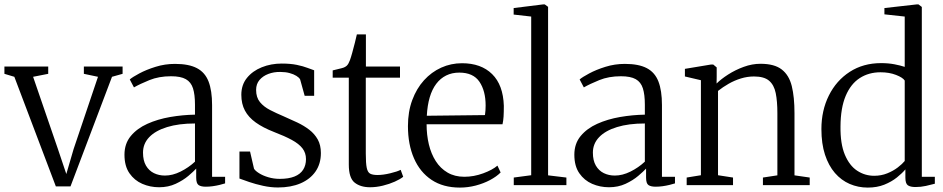

<svg xmlns="http://www.w3.org/2000/svg" viewBox="-23 -839 4274 870"><path d="M230 5.5 42 -491 -3 -504.5V-537.5H195.5V-504.5L127 -491L238.5 -166.5L277.5 -50.5L310.5 -163.5L421 -491L357 -504.5V-537.5H532.5V-504.5L484.5 -491L296.5 5.5Z M698 9.5Q657.5 9.5 621.8 -6Q586 -21.5 563.5 -54Q541 -86.5 541 -138Q541 -188 569.5 -222.5Q598 -257 644.8 -278Q691.5 -299 748 -308.8Q804.5 -318.5 860.5 -319.5V-364.5Q860.5 -410.5 851.5 -438.8Q842.5 -467 819.2 -480.2Q796 -493.5 752 -493.5Q697 -493.5 654 -476Q611 -458.5 584 -443L565 -479Q577 -489.5 608.2 -506.2Q639.5 -523 681.8 -536.2Q724 -549.5 770 -549.5Q832.5 -549.5 869.2 -530.2Q906 -511 922 -469.8Q938 -428.5 938 -363V-38H997V-8Q986 -4.5 971.5 -1Q957 2.5 940.8 4.8Q924.5 7 909.5 7Q887.5 7 876.8 -0.5Q866 -8 866 -34.5V-75Q854.5 -62.5 830.8 -42.2Q807 -22 773.2 -6.2Q739.5 9.5 698 9.5ZM724.5 -43.5Q759 -43.5 795.2 -61.5Q831.5 -79.5 860.5 -106.5V-279.5Q787 -279.5 734.2 -263.2Q681.5 -247 653.2 -217.5Q625 -188 625 -147.5Q625 -111.5 638.5 -88.5Q652 -65.5 674.5 -54.5Q697 -43.5 724.5 -43.5Z M1236.5 10.5Q1203.5 10.5 1169.2 3Q1135 -4.5 1106.5 -14.2Q1078 -24 1062 -30V-152.5H1110L1128 -74.5Q1133.5 -65 1151 -54Q1168.5 -43 1193 -35.8Q1217.5 -28.5 1244.5 -28.5Q1284.5 -28.5 1311 -39Q1337.5 -49.5 1350.5 -69.8Q1363.5 -90 1363.5 -118Q1363.5 -146 1347.5 -166.8Q1331.5 -187.5 1299.2 -205Q1267 -222.5 1218.5 -241Q1168.5 -260.5 1135.8 -284Q1103 -307.5 1086.8 -338Q1070.5 -368.5 1070.5 -409.5Q1070.5 -454.5 1096 -486Q1121.5 -517.5 1163.2 -534.2Q1205 -551 1253.5 -551Q1293.5 -551 1322.2 -545Q1351 -539 1370.2 -531.5Q1389.5 -524 1400.5 -520.5V-405H1357.5L1337 -479Q1332.5 -487.5 1320 -495.2Q1307.5 -503 1289 -508Q1270.5 -513 1247 -513Q1218 -513.5 1193 -504Q1168 -494.5 1152.8 -476.5Q1137.5 -458.5 1137.5 -431.5Q1137.5 -397.5 1155 -376.2Q1172.5 -355 1200.8 -340.5Q1229 -326 1261 -312.5Q1293.5 -298.5 1324 -284Q1354.5 -269.5 1378.5 -251Q1402.5 -232.5 1416.8 -207Q1431 -181.5 1431 -145.5Q1431 -97 1406.8 -62Q1382.5 -27 1338.8 -8.2Q1295 10.5 1236.5 10.5Z M1654 9.5Q1610.5 9.5 1584 -11.5Q1557.5 -32.5 1557.5 -93.5V-487H1484.5V-520Q1492 -522 1503 -524.5Q1514 -527 1524.5 -529.8Q1535 -532.5 1539 -535Q1545 -538 1549 -542Q1553 -546 1556.2 -552Q1559.5 -558 1562.5 -566Q1567 -578 1573.2 -600.5Q1579.5 -623 1585.2 -646Q1591 -669 1594 -683H1635V-537.5H1789.5V-487H1634.5V-143Q1634.5 -99 1638.8 -78.5Q1643 -58 1654.5 -52Q1666 -46 1687.5 -46Q1713 -46 1745.2 -53.8Q1777.5 -61.5 1792.5 -69.5L1804 -38Q1790.5 -27 1766 -16Q1741.5 -5 1712 2.2Q1682.5 9.5 1654 9.5Z M2061 11Q1985 11 1932.5 -24Q1880 -59 1852.8 -121.8Q1825.5 -184.5 1825.5 -267.5Q1825.5 -333 1845 -385.5Q1864.5 -438 1898.2 -475.2Q1932 -512.5 1976.2 -532.5Q2020.5 -552.5 2070.5 -552.5Q2157 -552.5 2207 -503.2Q2257 -454 2260 -359.5Q2260 -330.5 2258.8 -310.8Q2257.5 -291 2254 -276H1910Q1910 -228 1920.2 -185Q1930.5 -142 1951.5 -109Q1972.5 -76 2005 -57Q2037.5 -38 2081 -38Q2124 -38 2166.2 -53.5Q2208.5 -69 2231 -88.5L2245.5 -57.5Q2226.5 -38.5 2197.2 -23Q2168 -7.5 2132.5 1.8Q2097 11 2061 11ZM1911 -314.5 2174.5 -317.5Q2176 -326.5 2176.8 -339Q2177.5 -351.5 2177.5 -361Q2177.5 -427 2149.5 -468.5Q2121.5 -510 2058 -510Q2025 -510 1998.8 -497Q1972.5 -484 1953.8 -459.2Q1935 -434.5 1924.2 -398Q1913.5 -361.5 1911 -314.5Z M2384 -45V-764L2304.5 -773V-802.5L2437.5 -819H2445.5L2460.5 -808V-44.5L2543.5 -34.5V0H2305V-34.5Z M2736.5 9.5Q2696 9.5 2660.2 -6Q2624.5 -21.5 2602 -54Q2579.5 -86.5 2579.5 -138Q2579.5 -188 2608 -222.5Q2636.5 -257 2683.2 -278Q2730 -299 2786.5 -308.8Q2843 -318.5 2899 -319.5V-364.5Q2899 -410.5 2890 -438.8Q2881 -467 2857.8 -480.2Q2834.5 -493.5 2790.5 -493.5Q2735.5 -493.5 2692.5 -476Q2649.5 -458.5 2622.5 -443L2603.5 -479Q2615.5 -489.5 2646.8 -506.2Q2678 -523 2720.2 -536.2Q2762.5 -549.5 2808.5 -549.5Q2871 -549.5 2907.8 -530.2Q2944.5 -511 2960.5 -469.8Q2976.5 -428.5 2976.5 -363V-38H3035.5V-8Q3024.5 -4.5 3010 -1Q2995.5 2.5 2979.2 4.8Q2963 7 2948 7Q2926 7 2915.2 -0.5Q2904.5 -8 2904.5 -34.5V-75Q2893 -62.5 2869.2 -42.2Q2845.5 -22 2811.8 -6.2Q2778 9.5 2736.5 9.5ZM2763 -43.5Q2797.5 -43.5 2833.8 -61.5Q2870 -79.5 2899 -106.5V-279.5Q2825.5 -279.5 2772.8 -263.2Q2720 -247 2691.8 -217.5Q2663.5 -188 2663.5 -147.5Q2663.5 -111.5 2677 -88.5Q2690.5 -65.5 2713 -54.5Q2735.5 -43.5 2763 -43.5Z M3153 -45V-475.5L3080.5 -492.5V-527L3198 -546.5H3209L3224.5 -533.5V-491L3224 -460.5Q3244 -480.5 3276.2 -501.2Q3308.5 -522 3346.8 -536Q3385 -550 3423 -550Q3486 -550 3519.2 -524.2Q3552.5 -498.5 3564.8 -448.8Q3577 -399 3577 -326.5V-44.5L3646 -34.5V0H3434V-34.5L3499.5 -44.5V-326Q3499.5 -380 3492 -417Q3484.5 -454 3462 -473.2Q3439.5 -492.5 3393.5 -492.5Q3363.5 -492.5 3334.2 -483.5Q3305 -474.5 3278.8 -459.5Q3252.5 -444.5 3230.5 -427V-45L3298.5 -34.5V0H3088.5V-34.5Z M3909 11Q3865.5 11 3827.2 -5.5Q3789 -22 3760.2 -55.2Q3731.5 -88.5 3715.2 -138.2Q3699 -188 3699 -254Q3699 -338.5 3732.8 -406.2Q3766.5 -474 3827.5 -513.5Q3888.5 -553 3969.5 -553Q4002 -553 4029.5 -547.8Q4057 -542.5 4076.5 -536V-764L3984.5 -774V-802.5L4130.5 -819H4139L4154 -807.5V-38H4213V-6.5Q4195 -1.5 4172.2 3.5Q4149.5 8.5 4125 8.5Q4102.5 8.5 4091 0.8Q4079.5 -7 4079.5 -34V-71.5Q4065 -54 4041 -34.8Q4017 -15.5 3984 -2.2Q3951 11 3909 11ZM3938 -42.5Q3970 -42.5 3997.2 -53.5Q4024.5 -64.5 4045 -80.2Q4065.5 -96 4076.5 -109.5V-474Q4068 -487.5 4037.2 -499.5Q4006.5 -511.5 3967 -511.5Q3913.5 -511.5 3872.8 -485.2Q3832 -459 3809 -404.5Q3786 -350 3785.5 -266Q3784.5 -187.5 3805.2 -138Q3826 -88.5 3861 -65.5Q3896 -42.5 3938 -42.5Z"/></svg>

Font: Merriweather 60pt Light
Style: Regular
Weight: 300
Version: Version 2.100